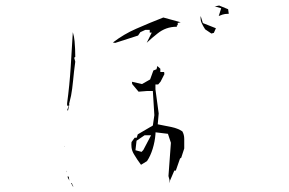

<svg xmlns="http://www.w3.org/2000/svg" viewBox="-20 -725 1040 690"><path d="M611.3 -111.8H611.8L627 -155.3L631.3 -158.2L642.1 -191.4V-225.6Q642.1 -241.2 635.3 -252.9Q619.1 -263.7 596.9 -268.3Q574.7 -272.9 546.9 -278.3L550.3 -317.4L538.6 -403.8V-421.4H548.3L557.1 -431.6L570.8 -458.5L569.8 -466.3H556.2V-478L545.4 -487.8L542.5 -476.1L531.2 -471.7L519.5 -439.5L490.2 -422.9L454.1 -431.2L455.1 -422.9L478 -395.5L507.8 -397.9H529.3L534.7 -311L529.3 -273.9L475.1 -242.2L471.2 -230H463.9L452.6 -214.4Q452.1 -210 452.1 -205.8Q452.1 -201.7 452.6 -195.8Q454.1 -182.1 461.9 -169.9Q473.1 -150.9 486.8 -132.8L508.3 -146Q521 -165 528.8 -190.7Q536.6 -216.3 538.6 -241.7L539.1 -249.5L583.5 -244.1L594.2 -211.9L585.4 -92.3L589.4 -77.1L586.9 -66.4L606.4 -111.8ZM518.1 -607.9H525.4Q514.2 -584.5 507.3 -571.3Q525.9 -588.9 545.9 -604.5Q576.2 -628.9 614.7 -628.9Q615.2 -628.9 615.7 -628.9V-634.3H618.7V-642.6L629.4 -645L566.9 -662.1Q518.1 -643.1 469.2 -621.6Q425.3 -602.5 385.7 -572.3L394 -570.8L476.1 -597.2L484.4 -609.4L502.4 -617.7H518.1ZM238.3 -66.9H235.4L241.7 -55.2H243.7Q239.7 -60.5 238.3 -66.9ZM210.9 -197.8H211.9V-200.7Q211.4 -199.2 210.9 -197.8ZM221.2 -345.2H227.1L221.2 -328.6H224.6Q226.6 -336.9 229.5 -350.1H228Q232.9 -370.1 235.4 -381.3Q239.7 -404.3 242.7 -435.5Q245.6 -466.8 250.5 -503.4L246.6 -517.6L250.5 -520.5Q250.5 -549.3 248 -576.7Q246.6 -593.8 241.7 -609.4Q238.3 -549.3 234.1 -484.4Q230 -419.4 221.2 -354ZM218.3 -110.8H217.3L218.3 -105.5ZM230 -76.7H229L227.1 -90.3H222.2Q225.6 -82 230 -75.2ZM510.7 -238.8H522.9L495.1 -186L488.8 -179.2L466.8 -185.1L470.7 -219.2L499.5 -238.8H502ZM701.2 -667.5Q700.7 -663.6 700.7 -660.4Q700.7 -657.2 701.2 -654.8Q701.7 -648.9 704.1 -643.6Q709.5 -631.3 717.3 -619.6L739.7 -604.5L748.5 -606.9L755.9 -623.5L709 -642.1ZM798.8 -675.3Q800.3 -675.3 802.2 -675.3L799.8 -691.9L767.6 -705.1L754.4 -702.6H750.5L774.9 -695.3L766.1 -667.5Q771.5 -669.9 779.8 -672.6Q788.1 -675.3 798.8 -675.3Z"/></svg>

Font: Bakudai
Style: ExtraLight
Weight: 200
Version: Version 1.48